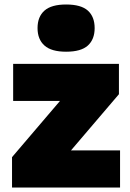

<svg xmlns="http://www.w3.org/2000/svg" viewBox="-20 -834 578 854"><path d="M33.5 0V-135L277.5 -421V-385H38.5V-550H509V-415L265 -129V-165H514V0ZM274 -604Q208.5 -604 177.8 -631.5Q147 -659 147 -709Q147 -759.5 177.8 -786.8Q208.5 -814 274 -814Q340.5 -814 370.8 -786.8Q401 -759.5 401 -709Q401 -659 370.8 -631.5Q340.5 -604 274 -604Z"/></svg>

Font: Encode Sans Condensed Thin Black
Style: Regular
Weight: 900
Version: Version 3.002